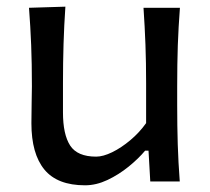

<svg xmlns="http://www.w3.org/2000/svg" viewBox="-20 -550 637 582"><path d="M237.8 11.7Q153.8 11.7 114.5 -36.1Q75.2 -84 75.2 -176.3Q75.2 -210.9 75.9 -236.8Q76.7 -262.7 76.7 -288.1Q76.7 -357.4 74.5 -413.1Q72.3 -468.8 67.9 -526.4L178.2 -529.8Q174.3 -472.2 172.6 -416.3Q170.9 -360.4 170.9 -298.3V-209Q170.9 -142.6 192.6 -108.9Q214.4 -75.2 271.5 -75.2Q292.5 -75.2 320.1 -88.6Q347.7 -102.1 375.2 -125.2Q402.8 -148.4 422.9 -176.8V-298.3Q422.9 -360.4 420.9 -414.6Q418.9 -468.8 415 -526.4H525.4Q521 -468.8 519 -413.1Q517.1 -357.4 517.1 -288.1V-231.9Q517.1 -166.5 518.8 -112.3Q520.5 -58.1 524.9 0H435.5L430.2 -93.3H419.9Q399.9 -69.3 369.9 -44.9Q339.8 -20.5 305.7 -4.4Q271.5 11.7 237.8 11.7Z"/></svg>

Font: Pinar DS1 Medium
Style: Regular
Weight: 500
Designer: Amin Abedi
Version: Version 3.000